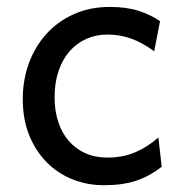

<svg xmlns="http://www.w3.org/2000/svg" viewBox="-20 -528 538 560"><path d="M429.7 -378.4Q396.5 -402.8 363.8 -415Q331.1 -427.2 293 -427.2Q260.3 -427.2 232.2 -414.8Q204.1 -402.3 183.3 -378.9Q162.6 -355.5 150.9 -321.3Q139.2 -287.1 139.2 -244.1Q139.2 -204.6 149.9 -172.4Q160.6 -140.1 180.7 -116.9Q200.7 -93.8 229 -81.1Q257.3 -68.4 293 -68.4Q337.4 -68.4 373.5 -83.5Q409.7 -98.6 441.9 -127L451.7 -41.5Q433.1 -27.3 414.8 -17.3Q396.5 -7.3 376.5 -0.7Q356.4 5.9 333.5 9Q310.5 12.2 283.2 12.2Q233.9 12.2 190.9 -5.1Q147.9 -22.5 115.7 -55.2Q83.5 -87.9 64.9 -134.3Q46.4 -180.7 46.4 -239.3Q46.4 -294.4 64.2 -343.3Q82 -392.1 115 -428.7Q147.9 -465.3 195.1 -486.6Q242.2 -507.8 300.3 -507.8Q349.1 -507.8 384.5 -496.3Q419.9 -484.9 446.8 -466.3Z"/></svg>

Font: Andika Compact
Style: Regular
Weight: 400
Designer: Victor Gaultney, Annie Olsen, Julie Remington, Don Collingsworth, Eric Hays, Becca Hirsbrunner
Foundry: SIL International
Version: Version 5.000 ; LnSpcTght